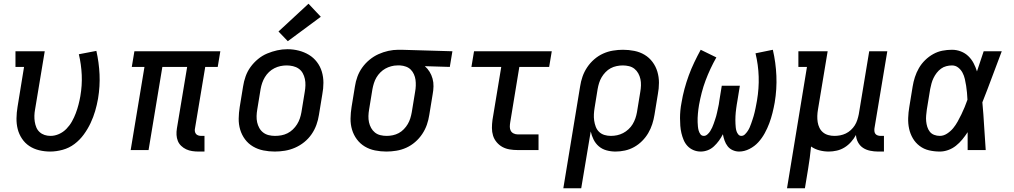

<svg xmlns="http://www.w3.org/2000/svg" viewBox="-20 -805 5440 1030"><path d="M249 8Q219 8 190 1Q161 -6 137.5 -21.5Q114 -37 98 -61Q82 -85 75 -112.5Q68 -140 68.5 -170.5Q69 -201 74 -231L109 -446H63V-530H220L168 -217Q165 -201 164.5 -184.5Q164 -168 166.5 -152Q169 -136 175 -121.5Q181 -107 192.5 -96.5Q204 -86 219 -81Q234 -76 251 -76Q274 -76 296.5 -86Q319 -96 336.5 -114Q354 -132 366 -153.5Q378 -175 386.5 -197.5Q395 -220 401 -243Q407 -266 411 -289Q421 -347 418.5 -403Q416 -459 403 -514L497 -532Q511 -470 514 -406Q517 -342 506 -276Q500 -242 490.5 -209.5Q481 -177 466 -145Q451 -113 429.5 -83.5Q408 -54 379.5 -32.5Q351 -11 316.5 -1.5Q282 8 249 8Z M1045 8Q1028 8 1011 5.5Q994 3 979 -4Q964 -11 952 -22.5Q940 -34 934 -49Q928 -64 927 -81Q926 -98 929 -116L984 -446H851L777 0H681L755 -446H687L701 -530H1162L1148 -446H1081L1026 -116Q1024 -108 1025.5 -100Q1027 -92 1031.5 -86.5Q1036 -81 1043.5 -78.5Q1051 -76 1059 -76H1077V8Z M1454 8Q1423 8 1393 2Q1363 -4 1337.5 -19Q1312 -34 1294.5 -57.5Q1277 -81 1268.5 -109.5Q1260 -138 1260.5 -169Q1261 -200 1266 -231L1284 -341Q1288 -368 1297.5 -395Q1307 -422 1324 -445.5Q1341 -469 1364 -488Q1387 -507 1413.5 -518Q1440 -529 1467 -535Q1494 -541 1522 -541Q1553 -541 1582.5 -533.5Q1612 -526 1637 -511Q1662 -496 1680 -472.5Q1698 -449 1706.5 -420.5Q1715 -392 1715 -361Q1715 -330 1709 -299L1691 -189Q1687 -162 1677.5 -135.5Q1668 -109 1651.5 -85Q1635 -61 1612 -42.5Q1589 -24 1562.5 -12.5Q1536 -1 1508.5 3.5Q1481 8 1454 8ZM1455 -76Q1472 -76 1489 -79Q1506 -82 1522 -90Q1538 -98 1551 -110.5Q1564 -123 1573.5 -138Q1583 -153 1588.5 -169.5Q1594 -186 1597 -203L1615 -313Q1618 -330 1618.5 -347.5Q1619 -365 1615.5 -381.5Q1612 -398 1604 -412.5Q1596 -427 1582.5 -436.5Q1569 -446 1552 -450Q1535 -454 1518 -454Q1501 -454 1484.5 -450.5Q1468 -447 1452 -439Q1436 -431 1423 -418.5Q1410 -406 1401 -391Q1392 -376 1386.5 -360Q1381 -344 1378 -327L1360 -217Q1357 -200 1356.5 -182.5Q1356 -165 1359.5 -149Q1363 -133 1371 -118.5Q1379 -104 1392 -94Q1405 -84 1421.5 -80Q1438 -76 1455 -76Q1455 -76 1455 -76Q1455 -76 1455 -76ZM1524 -584 1474 -636 1635 -785 1701 -715Z M2053 8Q2022 8 1992 2Q1962 -4 1937 -19Q1912 -34 1894.5 -57.5Q1877 -81 1868.5 -109.5Q1860 -138 1860.5 -169Q1861 -200 1866 -231L1884 -341Q1888 -368 1897.5 -394Q1907 -420 1923.5 -443Q1940 -466 1962.5 -484.5Q1985 -503 2010.5 -514.5Q2036 -526 2063 -532Q2090 -538 2117 -538Q2121 -538 2125 -538Q2129 -538 2133 -538L2407 -530L2393 -446L2259 -450Q2274 -437 2284.5 -420Q2295 -403 2300.5 -383Q2306 -363 2305.5 -341.5Q2305 -320 2301 -299L2283 -189Q2279 -162 2270 -136Q2261 -110 2245 -86Q2229 -62 2207 -43Q2185 -24 2159.5 -12.5Q2134 -1 2106.5 3.5Q2079 8 2053 8ZM2054 -76Q2071 -76 2087.5 -79.5Q2104 -83 2119 -91Q2134 -99 2146.5 -112Q2159 -125 2167.5 -139.5Q2176 -154 2181 -170Q2186 -186 2189 -203L2207 -313Q2210 -329 2210.5 -345.5Q2211 -362 2209 -377Q2207 -392 2200.5 -406.5Q2194 -421 2183.5 -431.5Q2173 -442 2158 -447.5Q2143 -453 2127 -454H2119Q2117 -454 2115 -454Q2113 -454 2111 -454Q2095 -454 2078.5 -449.5Q2062 -445 2047.5 -437Q2033 -429 2020.5 -416.5Q2008 -404 1999.5 -389.5Q1991 -375 1986 -359Q1981 -343 1978 -327L1960 -217Q1957 -200 1956.5 -182.5Q1956 -165 1959.5 -149Q1963 -133 1971 -118.5Q1979 -104 1991.5 -94Q2004 -84 2020.5 -80Q2037 -76 2054 -76Z M2757 0Q2735 0 2714 -3.5Q2693 -7 2675.5 -16.5Q2658 -26 2644.5 -42Q2631 -58 2625 -77.5Q2619 -97 2619 -118.5Q2619 -140 2622 -162L2669 -446H2509L2523 -530H2940L2926 -446H2766L2717 -148Q2715 -136 2715 -124.5Q2715 -113 2720 -103.5Q2725 -94 2735.5 -89Q2746 -84 2757 -84H2869V0Z M3002 205 3092 -341Q3096 -368 3105 -394Q3114 -420 3130 -444Q3146 -468 3168 -487Q3190 -506 3215.5 -517.5Q3241 -529 3268.5 -533.5Q3296 -538 3322 -538Q3353 -538 3383 -532Q3413 -526 3438 -511Q3463 -496 3480.5 -472.5Q3498 -449 3506.5 -420.5Q3515 -392 3515 -361Q3515 -330 3509 -299L3491 -189Q3487 -164 3479 -139Q3471 -114 3457.5 -91Q3444 -68 3424.5 -48.5Q3405 -29 3381.5 -16Q3358 -3 3332.5 2.5Q3307 8 3282 8Q3257 8 3233.5 1.5Q3210 -5 3192.5 -20Q3175 -35 3164.5 -56Q3154 -77 3149 -100L3098 205ZM3257 -76Q3274 -76 3290.5 -79.5Q3307 -83 3322.5 -91Q3338 -99 3351.5 -111.5Q3365 -124 3374 -139Q3383 -154 3388.5 -170Q3394 -186 3397 -203L3415 -313Q3418 -330 3418.5 -347.5Q3419 -365 3415.5 -381Q3412 -397 3404 -411.5Q3396 -426 3383.5 -436Q3371 -446 3354.5 -450Q3338 -454 3321 -454Q3305 -454 3288 -450.5Q3271 -447 3256 -439Q3241 -431 3228.5 -418Q3216 -405 3207.5 -390.5Q3199 -376 3194 -360Q3189 -344 3186 -327L3170 -228Q3167 -210 3166 -192.5Q3165 -175 3167.5 -158Q3170 -141 3176 -125Q3182 -109 3194 -97.5Q3206 -86 3222.5 -81Q3239 -76 3257 -76Z M3739 8Q3718 8 3699.5 0Q3681 -8 3668 -22Q3655 -36 3647.5 -54Q3640 -72 3635.5 -91Q3631 -110 3629.5 -130.5Q3628 -151 3628 -171.5Q3628 -192 3630 -213Q3632 -234 3636 -254Q3642 -291 3652 -328Q3662 -365 3675 -400.5Q3688 -436 3704.5 -470.5Q3721 -505 3739 -538L3823 -497Q3806 -467 3791.5 -436Q3777 -405 3765 -373Q3753 -341 3744.5 -308Q3736 -275 3730 -242Q3728 -230 3726.5 -218.5Q3725 -207 3724 -195.5Q3723 -184 3722.5 -172.5Q3722 -161 3722.5 -149.5Q3723 -138 3724 -126.5Q3725 -115 3728 -104.5Q3731 -94 3737.5 -85Q3744 -76 3756 -76Q3766 -76 3775 -84Q3784 -92 3790 -101.5Q3796 -111 3800.5 -121Q3805 -131 3808.5 -141Q3812 -151 3815.5 -161.5Q3819 -172 3822 -182Q3825 -192 3827 -202.5Q3829 -213 3831.5 -223.5Q3834 -234 3836 -244.5Q3838 -255 3839 -265L3852 -345H3949L3936 -265Q3934 -255 3932.5 -244.5Q3931 -234 3929.5 -223.5Q3928 -213 3927 -202.5Q3926 -192 3925.5 -182Q3925 -172 3925 -161.5Q3925 -151 3925.5 -141Q3926 -131 3927 -121Q3928 -111 3931 -101.5Q3934 -92 3940.5 -84Q3947 -76 3957 -76Q3968 -76 3976.5 -84.5Q3985 -93 3991 -102Q3997 -111 4001.5 -121Q4006 -131 4009.5 -141.5Q4013 -152 4016.5 -162Q4020 -172 4023 -182.5Q4026 -193 4028.5 -203.5Q4031 -214 4033 -224Q4035 -234 4037 -244.5Q4039 -255 4041 -266Q4052 -331 4050 -394Q4048 -457 4033 -519L4126 -538Q4142 -469 4145 -398Q4148 -327 4136 -255Q4131 -227 4124 -199Q4117 -171 4107 -144Q4097 -117 4082.5 -90.5Q4068 -64 4048 -42Q4028 -20 4000.5 -6Q3973 8 3945 8Q3927 8 3910.5 0.5Q3894 -7 3883.5 -20.5Q3873 -34 3867 -51Q3861 -68 3858 -85Q3849 -67 3837 -50.5Q3825 -34 3810 -20Q3795 -6 3776.5 1Q3758 8 3739 8Z M4202 205 4309 -446H4263V-530H4420L4368 -217Q4365 -200 4364.5 -183Q4364 -166 4366.5 -150Q4369 -134 4376 -119.5Q4383 -105 4395 -95Q4407 -85 4423 -80.5Q4439 -76 4456 -76Q4472 -76 4487.5 -79Q4503 -82 4517.5 -89Q4532 -96 4544.5 -107.5Q4557 -119 4565.5 -132.5Q4574 -146 4579 -161.5Q4584 -177 4587 -192L4643 -530H4740L4671 -116Q4670 -108 4671 -100Q4672 -92 4676.5 -86.5Q4681 -81 4688.5 -78.5Q4696 -76 4704 -76H4722V8H4690Q4669 8 4647.5 3.5Q4626 -1 4609.5 -12Q4593 -23 4583 -41.5Q4573 -60 4572 -81Q4561 -61 4545.5 -43.5Q4530 -26 4510.5 -14Q4491 -2 4469 3Q4447 8 4426 8Q4400 8 4375.5 1.5Q4351 -5 4331 -19Q4328 12 4324 42Q4320 72 4315 102L4298 205Z M5022 8Q4992 8 4964 1.5Q4936 -5 4913.5 -22Q4891 -39 4877 -63Q4863 -87 4857 -114.5Q4851 -142 4852 -172Q4853 -202 4858 -231L4876 -341Q4880 -366 4888 -391Q4896 -416 4909.5 -439.5Q4923 -463 4943 -482.5Q4963 -502 4986.5 -515Q5010 -528 5035.5 -533Q5061 -538 5087 -538Q5112 -538 5135 -529Q5158 -520 5175 -503.5Q5192 -487 5203 -466Q5214 -445 5221 -422Q5230 -449 5239 -476Q5248 -503 5257 -530H5354Q5328 -462 5302.5 -393Q5277 -324 5250 -256Q5256 -192 5259.5 -128Q5263 -64 5268 0H5171Q5171 -24 5171 -48Q5171 -72 5171 -96Q5158 -76 5142.5 -57Q5127 -38 5108 -23Q5089 -8 5066.5 0Q5044 8 5022 8ZM5022 -76Q5042 -76 5061 -88.5Q5080 -101 5093.5 -117.5Q5107 -134 5117.5 -153Q5128 -172 5137.5 -191.5Q5147 -211 5155 -230.5Q5163 -250 5170 -270Q5169 -289 5167.5 -307.5Q5166 -326 5163 -344.5Q5160 -363 5156 -381Q5152 -399 5143.5 -415Q5135 -431 5120.5 -442.5Q5106 -454 5087 -454Q5072 -454 5056.5 -450Q5041 -446 5028 -436.5Q5015 -427 5005 -414Q4995 -401 4988 -386.5Q4981 -372 4977 -357Q4973 -342 4970 -327L4952 -217Q4950 -202 4948.5 -186Q4947 -170 4948.5 -154.5Q4950 -139 4954.5 -124.5Q4959 -110 4968 -98.5Q4977 -87 4991.5 -81.5Q5006 -76 5022 -76Z"/></svg>

Font: Iosevka Slab Medium Extended
Style: Italic
Weight: 500
Width: 7
Italic angle: -9°
Monospace: yes
Designer: Belleve Invis
Foundry: Belleve Invis
Version: Version 11.1.0; ttfautohint (v1.8.3)